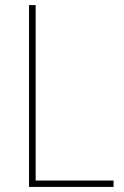

<svg xmlns="http://www.w3.org/2000/svg" viewBox="-20 -734 486 754"><path d="M94 0V-714H120V-25H426V0Z"/></svg>

Font: Noto Sans Myanmar UI SemiCondensed Thin
Style: Regular
Weight: 100
Width: 4
Designer: Monotype Design Team
Foundry: Monotype Imaging Inc.
Version: Version 2.103; ttfautohint (v1.8.4.7-5d5b)